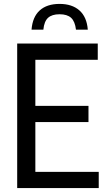

<svg xmlns="http://www.w3.org/2000/svg" viewBox="-20 -963 547 983"><path d="M68 0V-740H480.5V-657H161V-421H433V-338H161V-83H485.5V0ZM141.5 -811Q146.5 -876.5 183.5 -909.8Q220.5 -943 285 -943Q349 -943 386.8 -909.5Q424.5 -876 429.5 -811H369Q364 -853.5 344 -871.8Q324 -890 285 -890Q246 -890 226 -871.8Q206 -853.5 202 -811Z"/></svg>

Font: Encode Sans Condensed Medium
Style: Regular
Weight: 500
Width: 3
Designer: Multiple Designers
Foundry: Impallari Type
Version: Version 3.000; ttfautohint (v1.8.3) -l 8 -r 50 -G 200 -x 14 